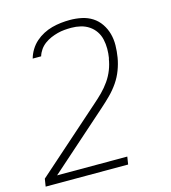

<svg xmlns="http://www.w3.org/2000/svg" viewBox="-110 -617 821 922"><g transform="rotate(-15 300.0 -156.5)"><path d="M413 215H3L9 177L332 -109Q354 -128 375 -149Q396 -170 413 -194.5Q430 -219 440.5 -246Q451 -273 455 -300L456 -301Q460 -325 460 -348.5Q460 -372 455 -394.5Q450 -417 437.5 -435.5Q425 -454 406.5 -466.5Q388 -479 365.5 -484.5Q343 -490 319 -490Q302 -490 284.5 -488.5Q267 -487 250 -482.5Q233 -478 216.5 -471Q200 -464 185 -453Q170 -442 159.5 -427Q149 -412 144 -395H102Q108 -417 120.5 -437.5Q133 -458 150.5 -473.5Q168 -489 189 -500Q210 -511 232.5 -517Q255 -523 277.5 -525.5Q300 -528 322 -528Q352 -528 380.5 -522Q409 -516 432.5 -501Q456 -486 472 -462.5Q488 -439 495.5 -411.5Q503 -384 502.5 -354Q502 -324 497 -294Q492 -264 480.5 -233.5Q469 -203 450.5 -176Q432 -149 408.5 -125.5Q385 -102 360 -80L70 177H419Z"/></g></svg>

Font: Iosevka XLt Ex Obl
Style: Regular
Weight: 200
Width: 7
Italic angle: -9°
Monospace: yes
Designer: Belleve Invis
Foundry: Belleve Invis
Version: Version 32.5.0; ttfautohint (v1.8.4)